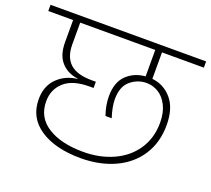

<svg xmlns="http://www.w3.org/2000/svg" viewBox="-152 -894 1118 1017"><g transform="rotate(20 406.5 -385.5)"><path d="M609 -705V-556Q676 -549 720 -497Q764 -445 764 -351Q764 -253 717 -180.5Q670 -108 586 -69.5Q502 -31 395 -31Q252 -31 166 -88Q80 -145 80 -249Q80 -323 124.5 -367.5Q169 -412 236 -420V-422Q179 -429 143.5 -468Q108 -507 108 -580V-705H-32V-740H845V-705ZM571 -705H148V-582Q148 -511 187 -475Q226 -439 310 -439H333V-404H310Q215 -404 168 -361.5Q121 -319 121 -252Q121 -162 196 -114.5Q271 -67 396 -67Q490 -67 565.5 -101.5Q641 -136 684 -200.5Q727 -265 727 -351Q727 -408 707 -447.5Q687 -487 655.5 -506Q624 -525 589 -525Q538 -525 498.5 -491.5Q459 -458 459 -388Q459 -345 478 -286H443Q424 -340 424 -391Q424 -470 466 -510.5Q508 -551 571 -556Z"/></g></svg>

Font: Fz Poppins ExtLt
Style: Regular
Weight: 200
Designer: Ninad Kale (Devanagari), Jonny Pinhorn (Latin)
Foundry: Indian Type Foundry
Version: Vit hóa bi Vntype.Com & FontZin.Com